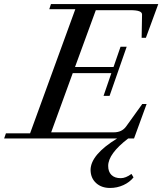

<svg xmlns="http://www.w3.org/2000/svg" viewBox="-59 -683 800 947"><path d="M-38.6 0 -29.8 -25.4H89.4L312.5 -637.7H184.1L192.4 -663.1H721.7L660.6 -496.6H639.6L641.6 -610.8Q642.1 -622.1 627.9 -627.4Q613.8 -632.8 583 -632.8H413.6L311 -352.5H501L535.6 -452.6H565.9L481.4 -210H451.7L490.2 -322.3H299.8L193.4 -30.3H502.4Q542 -30.3 563 -59.1L642.6 -169.9H664.1L602.1 0H573.2Q474.6 75.7 474.6 135.3Q474.6 164.1 490.7 179.9Q506.8 195.8 536.6 195.8Q561 195.8 589.4 174.8L599.6 191.9Q580.6 215.8 549.6 230Q518.6 244.1 483.9 244.1Q441.4 244.1 414.8 219.7Q388.2 195.3 387.7 155.3Q388.2 80.1 518.6 0Z"/></svg>

Font: Elstob 18pt Medium
Style: Italic
Weight: 500
Italic angle: -20°
Designer: Peter S. Baker
Version: Version 1.015